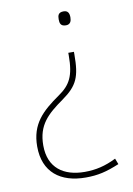

<svg xmlns="http://www.w3.org/2000/svg" viewBox="-84 -593 580 839"><g transform="rotate(-10 206.5 -174.0)"><path d="M283 -509C283 -526 278 -540 258 -540C234 -540 231 -526 231 -509C231 -493 234 -478 258 -478C278 -478 283 -493 283 -509ZM272 -346V-358H247V-346C247 -255 226 -218 174 -182C95 -127 42 -78 42 22C42 136 116 192 228 192C282 192 320 183 378 159L368 133C320 157 277 167 228 167C135 167 69 122 69 22C69 -69 115 -110 187 -161C256 -210 272 -247 272 -346Z"/></g></svg>

Font: Noto Sans Thai Looped Thin
Style: Regular
Weight: 100
Designer: Sasikarn Vongin, Ben Mitchell
Foundry: The Fontpad Ltd
Version: Version 1.001